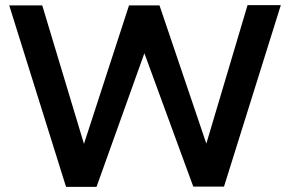

<svg xmlns="http://www.w3.org/2000/svg" viewBox="-20 -730 1130 750"><path d="M16 -709H145L308 -168L484 -709H603L786 -169L947 -710H1077L855 -1H735L544 -522L357 0H238Z"/></svg>

Font: Rising Sun SemiBold
Style: Regular
Weight: 600
Designer: Matt McInerney, Pablo Impallari, Rodrigo Fuenzalida (Raleway font), Stephen Hutchings (Greek), Cristiano Sobral (main ch
Foundry: The Rising Sun Project Authors
Version: Version 4.327; ttfautohint (v1.8.4.7-5d5b-dirty)